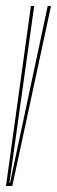

<svg xmlns="http://www.w3.org/2000/svg" viewBox="-35 -620 190 640"><path d="M-15 0 68 -600H79L-3.5 -11H-1.5L124 -600H135L6 0Z"/></svg>

Font: Anybody UltraCondensed Thin
Style: Italic
Weight: 100
Width: 1
Italic angle: -10°
Designer: Tyler Finck
Foundry: Etcetera Type Company
Version: Version 1.010; ttfautohint (v1.8.3) -l 8 -r 50 -G 200 -x 14 